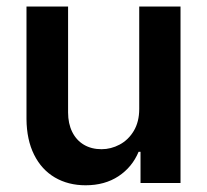

<svg xmlns="http://www.w3.org/2000/svg" viewBox="-20 -550 622 577"><path d="M398.4 -530.3H522.5V0H402.3V-93.8H396.5Q377.4 -47.9 336.2 -20.5Q294.9 6.8 237.3 6.8Q185.1 6.8 145 -16.6Q105 -40 82.5 -85Q60.1 -129.9 59.6 -192.4V-530.3H184.6V-211.9Q184.6 -178.7 197 -153.6Q209.5 -128.4 232.2 -115Q254.9 -101.6 285.2 -101.6Q313.5 -101.6 339.6 -115.5Q365.7 -129.4 382.1 -156.7Q398.4 -184.1 398.4 -222.7Z"/></svg>

Font: Pretendard GOV SemiBold
Style: Regular
Weight: 600
Designer: Base glyphs from Inter by Rasmus Andersson; Hangeul glyphs from Noto Sans CJK(Source Han Sans) by Jang Soo-young and Kan
Foundry: Kil Hyung-jin
Version: Version 1.309